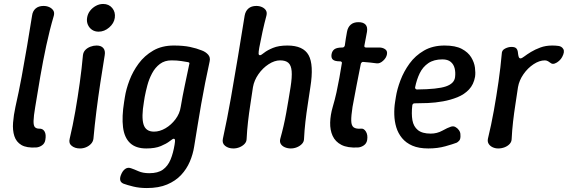

<svg xmlns="http://www.w3.org/2000/svg" viewBox="-20 -740 2869 970"><path d="M163 5Q114 8 88 -7.5Q62 -23 52.5 -52.5Q43 -82 46 -120.5Q49 -159 58 -200Q75 -275 89.5 -353Q104 -431 117 -508.5Q130 -586 142 -661Q145 -684 160 -697Q175 -710 200 -710Q216 -710 229 -704Q242 -698 249 -687.5Q256 -677 252 -661Q230 -586 213.5 -508.5Q197 -431 183.5 -353Q170 -275 158 -200Q150 -153 149.5 -129Q149 -105 156.5 -97.5Q164 -90 178 -90Q196 -91 205 -76Q214 -61 209 -33Q206 -15 192 -5.5Q178 4 163 5Z M384 10Q359 10 342.5 -3Q326 -16 332 -39Q348 -106 360.5 -178Q373 -250 383 -322Q393 -394 399 -461Q401 -477 411 -487.5Q421 -498 436.5 -504Q452 -510 468 -510Q491 -510 502 -497Q513 -484 509 -461Q498 -394 487 -322Q476 -250 467 -178Q458 -106 452 -39Q450 -24 439.5 -13Q429 -2 414.5 4Q400 10 384 10ZM478 -580Q459 -580 445 -589.5Q431 -599 424 -615Q417 -631 420 -650Q423 -670 435 -685.5Q447 -701 464.5 -710.5Q482 -720 501 -720Q530 -720 547 -699.5Q564 -679 560 -650Q556 -622 531.5 -601Q507 -580 478 -580Z M722 210Q684 210 653.5 202.5Q623 195 604 188Q590 182 587.5 170.5Q585 159 591 144Q599 123 612.5 113.5Q626 104 642 110Q657 115 679.5 125Q702 135 734 135Q778 135 803 117Q828 99 841.5 66.5Q855 34 862 -9Q865 -27 864 -33Q863 -39 857 -39Q853 -39 837 -26.5Q821 -14 792.5 -2Q764 10 719 10Q666 10 637 -17.5Q608 -45 601.5 -97.5Q595 -150 607 -225L611 -250Q617 -289 634 -334Q651 -379 680.5 -419Q710 -459 754 -484.5Q798 -510 858 -510Q906 -510 939.5 -503Q973 -496 1000 -485Q1019 -478 1031.5 -464Q1044 -450 1039 -429Q1027 -375 1016.5 -321.5Q1006 -268 996.5 -214.5Q987 -161 978.5 -107.5Q970 -54 961 0Q955 39 939 76.5Q923 114 895 144Q867 174 824.5 192Q782 210 722 210ZM758 -75Q787 -75 816 -92Q845 -109 866.5 -137.5Q888 -166 893 -200Q902 -254 913.5 -308Q925 -362 936 -415Q938 -420 936.5 -422.5Q935 -425 930 -426Q918 -428 896.5 -431.5Q875 -435 846 -435Q812 -435 788 -417Q764 -399 748.5 -370Q733 -341 724.5 -309Q716 -277 711 -250L707 -225Q694 -149 705 -112Q716 -75 758 -75Z M1159 10Q1134 10 1117.5 -3Q1101 -16 1106 -39Q1128 -140 1146.5 -245Q1165 -350 1182.5 -455.5Q1200 -561 1216 -661Q1220 -684 1235 -697Q1250 -710 1275 -710Q1291 -710 1304 -704Q1317 -698 1323.5 -687.5Q1330 -677 1326 -661Q1316 -624 1306.5 -581Q1297 -538 1290 -500Q1286 -477 1286.5 -469Q1287 -461 1294 -461Q1299 -461 1314.5 -473.5Q1330 -486 1359 -498Q1388 -510 1432 -510Q1512 -510 1539 -461.5Q1566 -413 1548 -300Q1542 -258 1535 -213.5Q1528 -169 1523 -125Q1518 -81 1516 -39Q1516 -24 1505.5 -13Q1495 -2 1480 4Q1465 10 1449 10Q1433 10 1419 4Q1405 -2 1398.5 -13Q1392 -24 1396 -39Q1405 -71 1412.5 -103.5Q1420 -136 1426 -169.5Q1432 -203 1437.5 -236Q1443 -269 1448 -300Q1456 -351 1453.5 -380.5Q1451 -410 1437 -422.5Q1423 -435 1395 -435Q1367 -435 1337 -415.5Q1307 -396 1285.5 -365Q1264 -334 1258 -300Q1252 -258 1245 -213.5Q1238 -169 1233 -125Q1228 -81 1226 -39Q1226 -24 1215.5 -13Q1205 -2 1190 4Q1175 10 1159 10Z M1789 5Q1736 8 1705 -8Q1674 -24 1660.5 -53.5Q1647 -83 1648 -121Q1649 -159 1661 -200Q1672 -237 1680 -273.5Q1688 -310 1694.5 -346.5Q1701 -383 1707 -420Q1708 -423 1707 -425Q1706 -427 1704 -428.5Q1702 -430 1699 -430Q1671 -430 1661.5 -439Q1652 -448 1655 -466Q1658 -483 1670 -491.5Q1682 -500 1710 -500Q1715 -500 1718 -503Q1721 -506 1722 -510Q1724 -527 1727 -544.5Q1730 -562 1733 -579Q1737 -602 1751.5 -615Q1766 -628 1791 -628Q1815 -628 1826.5 -616Q1838 -604 1834 -579Q1831 -562 1827.5 -544.5Q1824 -527 1821 -510Q1819 -500 1829 -500Q1846 -500 1863 -500Q1880 -500 1896 -500Q1913 -500 1925.5 -491.5Q1938 -483 1935 -466Q1932 -448 1915.5 -433Q1899 -418 1883 -420Q1867 -422 1850 -424Q1833 -426 1816 -427Q1812 -428 1808.5 -425.5Q1805 -423 1803 -418Q1792 -363 1781.5 -309Q1771 -255 1761 -200Q1754 -155 1754.5 -130Q1755 -105 1767 -96.5Q1779 -88 1804 -90Q1818 -92 1828.5 -75.5Q1839 -59 1835 -33Q1832 -15 1818 -5.5Q1804 4 1789 5Z M2144 10Q2096 10 2063.5 -4Q2031 -18 2011 -42.5Q1991 -67 1982 -97Q1973 -127 1972 -160.5Q1971 -194 1976 -225L1980 -250Q1986 -289 2003 -334Q2020 -379 2049 -419Q2078 -459 2122 -484.5Q2166 -510 2226 -510Q2281 -510 2313 -493Q2345 -476 2360.5 -450.5Q2376 -425 2379.5 -398.5Q2383 -372 2380 -352Q2373 -313 2349.5 -288Q2326 -263 2291.5 -249Q2257 -235 2218 -228Q2179 -221 2141.5 -219.5Q2104 -218 2075 -218Q2070 -218 2067 -215.5Q2064 -213 2063 -208Q2058 -165 2063.5 -133Q2069 -101 2091 -83Q2113 -65 2156 -65Q2188 -65 2215 -80Q2242 -95 2258 -100Q2270 -104 2280.5 -98.5Q2291 -93 2298.5 -82.5Q2306 -72 2306 -61Q2308 -38 2300 -29.5Q2292 -21 2287 -19Q2269 -12 2230 -1Q2191 10 2144 10ZM2087 -288Q2191 -289 2233 -303.5Q2275 -318 2279 -350Q2282 -374 2277 -394.5Q2272 -415 2257 -427.5Q2242 -440 2215 -440Q2172 -440 2144 -421Q2116 -402 2100.5 -370Q2085 -338 2077 -298Q2077 -294 2079.5 -291Q2082 -288 2087 -288Z M2497 10Q2482 10 2469 4Q2456 -2 2449 -13Q2442 -24 2445 -39Q2462 -109 2475 -181.5Q2488 -254 2498.5 -327Q2509 -400 2515 -469Q2515 -486 2531.5 -494.5Q2548 -503 2564 -503Q2582 -503 2589 -495Q2596 -487 2597 -471Q2598 -461 2600.5 -453Q2603 -445 2610 -445Q2616 -445 2629 -455Q2642 -465 2662.5 -477.5Q2683 -490 2710 -500Q2737 -510 2770 -510Q2778 -510 2786 -509.5Q2794 -509 2801 -508Q2818 -506 2826 -492Q2834 -478 2820 -452Q2815 -442 2804.5 -432.5Q2794 -423 2782.5 -419Q2771 -415 2763 -421Q2757 -426 2749 -430.5Q2741 -435 2733 -435Q2705 -435 2675.5 -415.5Q2646 -396 2624.5 -365Q2603 -334 2597 -300Q2591 -258 2584 -213.5Q2577 -169 2572 -125Q2567 -81 2565 -39Q2565 -24 2555 -13Q2545 -2 2529.5 4Q2514 10 2497 10Z"/></svg>

Font: Winky Sans
Style: Italic
Weight: 400
Italic angle: -8.97852°
Designer: Simon Atzbach
Foundry: typofactur
Version: Version 1.205